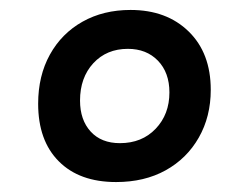

<svg xmlns="http://www.w3.org/2000/svg" viewBox="-20 -757 501 386"><path d="M213.4 -391Q139.6 -391 98.2 -432.7Q56.7 -474.3 56.7 -548.5Q56.7 -604.5 80.3 -647.2Q103.9 -689.8 145.9 -713.4Q187.9 -737 242.4 -737Q315.1 -737 359.4 -693.6Q403.7 -650.3 403.7 -576.5Q403.7 -522.5 379.6 -480.3Q355.6 -438.2 313 -414.6Q270.4 -391 213.4 -391ZM221.1 -469.2Q265.3 -469.2 292.9 -498.1Q320.6 -527.1 320.6 -571.2Q320.6 -611.1 297.5 -635Q274.5 -658.8 237 -658.8Q194.4 -658.8 167.6 -629.9Q140.9 -600.9 140.9 -554.8Q140.9 -515.9 162.3 -492.5Q183.6 -469.2 221.1 -469.2Z"/></svg>

Font: Petrona
Style: Regular
Weight: 400
Designer: Ringo R. Seeber
Foundry: Ringo R. Seeber
Version: Version 2.001; ttfautohint (v1.8.3)